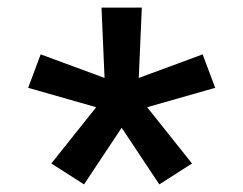

<svg xmlns="http://www.w3.org/2000/svg" viewBox="-20 -763 640 505"><path d="M201 -278 115 -333 233 -481 54 -532 87 -620 255 -558 247 -743H353L345 -558L513 -620L546 -532L367 -481L485 -333L399 -278L300 -427Z"/></svg>

Font: Iosevka Etoile Semibold
Style: Regular
Weight: 600
Designer: Belleve Invis
Foundry: Belleve Invis
Version: Version 22.1.2; ttfautohint (v1.8.4)